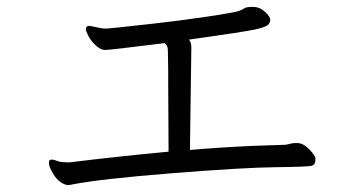

<svg xmlns="http://www.w3.org/2000/svg" viewBox="-20 -625 1040 557"><path d="M535 -479 531 -190Q624 -198 718 -202L808 -205Q815 -206 822 -208Q829 -210 837 -210H842Q860 -210 877.5 -191.5Q895 -173 895 -165V-161Q895 -148 885.5 -144.5Q876 -141 781.5 -140Q687 -139 479.5 -122.5Q272 -106 190 -90Q182 -88 176 -88Q148 -93 129 -130Q122 -144 122 -152Q122 -160 125 -161Q128 -162 132 -162Q136 -162 146 -158Q156 -154 178 -154H182Q329 -172 469 -185L468 -382V-418L467 -479Q467 -493 458 -500Q298 -480 285 -480Q272 -480 258 -493Q244 -506 236.5 -520.5Q229 -535 229 -540Q229 -550 240 -550L274 -543L289 -542Q293 -542 320 -545Q347 -548 421 -556Q495 -564 579 -576.5Q663 -589 674 -593.5Q685 -598 690 -601.5Q695 -605 714 -605Q733 -605 748.5 -591Q764 -577 764 -567.5Q764 -558 756.5 -552Q749 -546 720 -539.5Q691 -533 528 -510Q535 -502 535 -489Z"/></svg>

Font: ToneOZ-Pinyin-WenKai-Regular
Style: Regular
Weight: 400
Designer: Fontworks Inc.
Foundry: ToneOZ
Version: Version 0.240331